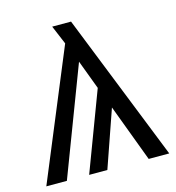

<svg xmlns="http://www.w3.org/2000/svg" viewBox="-104 -778 793 866"><g transform="rotate(-15 293.0 -344.5)"><path d="M580 0H484L384 -267L291 0H206L345 -369L294 -505L102 0H6L255 -601L218 -689H306Z"/></g></svg>

Font: Fira Sans
Style: Regular
Weight: 400
Designer: Carrois Corporate & Edenspiekermann AG
Foundry: Carrois Corporate GbR & Edenspiekermann AG
Version: Version 4.106;PS 004.106;hotconv 1.0.70;makeotf.lib2.5.58329